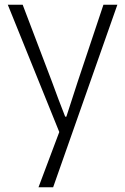

<svg xmlns="http://www.w3.org/2000/svg" viewBox="-20 -553 530 813"><path d="M205 240 477 -533H418L309 -207C294 -160 277 -107 261 -59H256C237 -107 217 -160 200 -207L76 -533H13L231 6L143 240Z"/></svg>

Font: Spoqa Han Sans Neo Light
Style: Regular
Weight: 300
Designer: [Spoqa Han Sans Neo] Dong-huui Kim ___ Younghwa Kang ___ Yujin Lee ___ [Noto Sans] Ryoko NISHIZUKA ____ (kana & ideograp
Foundry: Spoqa (http://www.spoqa-han-sans.com)
Version: Version 1.100;hotconv 1.0.109;makeotfexe 2.5.65596